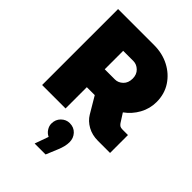

<svg xmlns="http://www.w3.org/2000/svg" viewBox="-283 -823 1251 1251"><g transform="rotate(45 342.5 -198.0)"><path d="M44 0V-700H376Q452 -700 514 -668Q576 -636 613 -579.5Q650 -523 650 -449Q650 -388 620.5 -334.5Q591 -281 542 -246L581 -185Q588 -175 596 -170Q604 -165 620 -165H670V0H558Q505 0 463.5 -23Q422 -46 400 -83L333 -196H260V0ZM260 -361H354Q384 -361 408 -384Q432 -407 432 -447Q432 -485 408 -508Q384 -531 354 -531H260ZM279 304 313 209Q291 199 277.5 178Q264 157 264 135Q264 97 289 72.5Q314 48 347 48Q386 48 410 74Q434 100 434 137Q434 174 414 222L380 304Z"/></g></svg>

Font: MuseoModerno Black
Style: Regular
Weight: 900
Designer: Pablo Cosgaya, Héctor Gatti, Marcela Romero, and the Authors of The MuseoModerno Project.
Foundry: Omnibus-Type Team
Version: Version 1.001